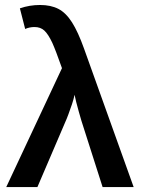

<svg xmlns="http://www.w3.org/2000/svg" viewBox="-20 -762 578 782"><path d="M232.4 -484.4Q207 -556.6 192.9 -587.9Q176.3 -623 160.6 -637.5Q145 -651.9 120.6 -651.9Q100.1 -651.9 82.5 -644L61 -728Q100.1 -741.7 143.1 -741.7Q187 -741.7 217.8 -725.8Q248.5 -710 273.2 -671.1Q297.9 -632.3 322.3 -564L524.4 0H397.9L311.5 -270.5Q306.6 -287.1 300.8 -307.6Q294.9 -328.1 290.3 -346.7Q285.6 -365.2 283.7 -376Q280.3 -358.9 273.2 -337.6Q266.1 -316.4 258.5 -296.1Q251 -275.9 245.1 -263.2L132.3 0H5.4Z"/></svg>

Font: Arimo SemiBold
Style: Regular
Weight: 600
Designer: Steve Matteson
Foundry: Monotype Imaging Inc.
Version: Version 1.33